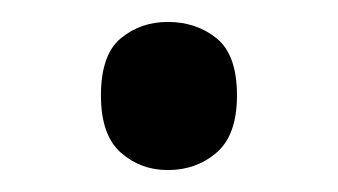

<svg xmlns="http://www.w3.org/2000/svg" viewBox="-20 -141 308 175"><path d="M72 -54Q72 -91 90 -106Q108 -121 133 -121Q159 -121 177.5 -106Q196 -91 196 -54Q196 -18 177.5 -2Q159 14 133 14Q108 14 90 -2Q72 -18 72 -54Z"/></svg>

Font: Noto Sans NKo Unjoined
Style: Regular
Weight: 400
Designer: Monotype Design Team
Foundry: Monotype Imaging Inc.
Version: Version 2.004